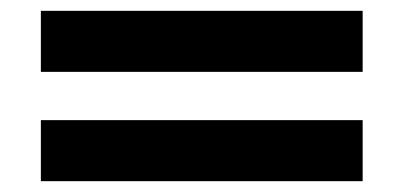

<svg xmlns="http://www.w3.org/2000/svg" viewBox="-20 -444 752 358"><path d="M56.2 -310V-423.8H656.2V-310ZM56.2 -106.2V-220H656.2V-106.2Z"/></svg>

Font: Now Black
Style: Regular
Weight: 900
Designer: Alfredo Marco Pradil
Foundry: Alfredo Marco Pradil
Version: Version 1.002;PS 001.002;hotconv 1.0.88;makeotf.lib2.5.64775